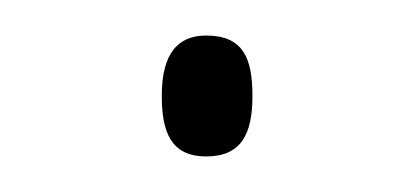

<svg xmlns="http://www.w3.org/2000/svg" viewBox="-20 -382 232 108"><path d="M71 -328C71 -308 76 -294 96 -294C116 -294 122 -307 122 -328C122 -349 117 -362 96 -362C76 -362 71 -346 71 -328Z"/></svg>

Font: Noto Sans Lao UI Cond Thin
Style: Regular
Weight: 100
Width: 3
Designer: Monotype Design Team
Foundry: Monotype Imaging Inc.
Version: Version 2.000